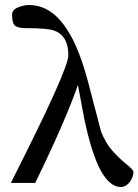

<svg xmlns="http://www.w3.org/2000/svg" viewBox="-20 -728 551 764"><path d="M511 -44Q511 -23 496 -3.5Q481 16 461 16Q410 16 370 -71Q340 -139 317 -247L290 -390Q241 -248 120 0H23Q252 -451 252 -508Q252 -586 196 -606Q172 -616 83 -616Q50 -616 39 -626.5Q28 -637 28 -669Q28 -689 51.5 -698.5Q75 -708 95 -708Q185 -708 247 -610Q294 -540 331 -400L382 -205Q400 -159 426 -129.5Q452 -100 481.5 -76Q511 -52 511 -44Z"/></svg>

Font: GFS Didot
Style: Regular
Weight: 400
Designer: Takis Katsoulidis and George D. Matthiopoulos
Foundry: Takis Katsoulidis and George D. Matthiopoulos
Version: Version 1.0